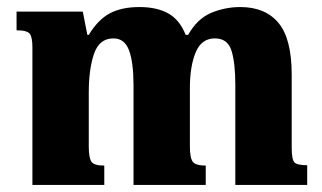

<svg xmlns="http://www.w3.org/2000/svg" viewBox="-20 -525 915 545"><path d="M276 0H72V-391Q72 -419 64.5 -429Q57 -439 27 -439V-492H215L228 -426H232Q258 -469 291.5 -487Q325 -505 376 -505Q425 -505 457.5 -487Q490 -469 507 -426H514Q540 -472 579.5 -488.5Q619 -505 662 -505Q733 -505 770.5 -460Q808 -415 808 -313V-106Q808 -73 815.5 -64.5Q823 -56 852 -56V0H648V-283Q648 -347 637 -381.5Q626 -416 590 -416Q552 -416 535.5 -376.5Q519 -337 519 -275V-110Q519 -76 527.5 -65.5Q536 -55 564 -55V0H359V-283Q359 -347 346.5 -381.5Q334 -416 302 -416Q262 -416 247 -372.5Q232 -329 232 -263V-109Q232 -77 239.5 -66Q247 -55 276 -55Z"/></svg>

Font: Noto Serif Armenian SemiCondensed ExtraBold
Style: Regular
Weight: 800
Width: 4
Designer: Monotype Design Team
Foundry: Monotype Imaging Inc.
Version: Version 2.008; ttfautohint (v1.8.4.7-5d5b)